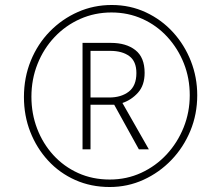

<svg xmlns="http://www.w3.org/2000/svg" viewBox="-20 -742 842 770"><path d="M420 8Q345 8 282 -20Q219 -48 173 -98Q127 -148 101.5 -213Q76 -278 76 -353Q76 -431 103.5 -498.5Q131 -566 180 -616Q229 -666 292.5 -694Q356 -722 428 -722Q502 -722 565 -692.5Q628 -663 674 -612.5Q720 -562 745.5 -497Q771 -432 771 -360Q771 -284 743.5 -217.5Q716 -151 667.5 -100.5Q619 -50 555.5 -21Q492 8 420 8ZM420 -22Q488 -22 546.5 -49Q605 -76 648.5 -123Q692 -170 716.5 -231Q741 -292 741 -360Q741 -428 717.5 -487.5Q694 -547 651.5 -593.5Q609 -640 551.5 -666Q494 -692 427 -692Q360 -692 301.5 -666Q243 -640 199 -593.5Q155 -547 130.5 -485.5Q106 -424 106 -354Q106 -286 129 -226Q152 -166 194 -120Q236 -74 293.5 -48Q351 -22 420 -22ZM311 -143V-570H425Q486 -570 523 -541Q560 -512 560 -450Q560 -400 533.5 -370.5Q507 -341 471 -329L577 -143H537L438 -322H343V-143ZM343 -351H418Q466 -351 496.5 -374.5Q527 -398 527 -449Q527 -496 498.5 -517Q470 -538 422 -538H343Z"/></svg>

Font: Noto Sans Disp ExtLt
Style: Italic
Weight: 200
Italic angle: -12°
Designer: Monotype Design Team
Foundry: Monotype Imaging Inc.
Version: Version 2.000;GOOG;noto-source:20170915:90ef993387c0